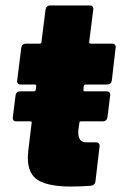

<svg xmlns="http://www.w3.org/2000/svg" viewBox="-20 -680 444 704"><path d="M358 -235H277Q271 -235 271 -229L268 -208Q267 -203 267 -194Q267 -158 297 -158H333Q339 -158 342.5 -154Q346 -150 345 -143L330 -15Q328 -1 314 1Q275 4 240 4Q160 4 121 -18.5Q82 -41 82 -102Q82 -110 84 -130L96 -229Q98 -235 91 -235H40Q33 -235 29.5 -239Q26 -243 27 -250L37 -330Q38 -337 42 -341Q46 -345 53 -345H104Q106 -345 108.5 -346.5Q111 -348 111 -351L113 -364Q113 -370 108 -370H56Q49 -370 45.5 -374Q42 -378 43 -385L58 -505Q59 -512 63.5 -516Q68 -520 75 -520H126Q132 -520 132 -526L147 -645Q148 -652 152.5 -656Q157 -660 163 -660H309Q316 -660 319.5 -656Q323 -652 322 -645L307 -526Q307 -520 312 -520H392Q398 -520 401.5 -516Q405 -512 404 -505L390 -385Q389 -378 384.5 -374Q380 -370 373 -370H294Q289 -370 287 -364L286 -351Q285 -349 286.5 -347Q288 -345 291 -345H371Q378 -345 381.5 -341Q385 -337 384 -330L374 -250Q373 -243 368.5 -239Q364 -235 358 -235Z"/></svg>

Font: Barlow Black
Style: Italic
Weight: 900
Italic angle: -7°
Designer: Jeremy Tribby
Foundry: Tribby Type
Version: Version 1.408